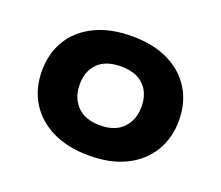

<svg xmlns="http://www.w3.org/2000/svg" viewBox="-93 -648 915 794"><g transform="rotate(20 364.0 -251.5)"><path d="M364 11Q270 11 202 -22.5Q134 -56 98 -115.5Q62 -175 62 -252Q62 -330 98 -389Q134 -448 202 -481Q270 -514 364 -514Q459 -514 526 -481Q593 -448 629 -389Q665 -330 665 -252Q665 -175 629 -115.5Q593 -56 526 -22.5Q459 11 364 11ZM364 -122Q430 -122 465 -158.5Q500 -195 500 -253Q500 -311 465.5 -346Q431 -381 364 -381Q297 -381 262.5 -346Q228 -311 228 -253Q228 -195 263 -158.5Q298 -122 364 -122Z"/></g></svg>

Font: Nunito Sans 7pt SemiExpanded ExtraBold
Style: Regular
Weight: 800
Width: 6
Designer: Vernon Adams
Foundry: Vernon Adams
Version: Version 3.101;gftools[0.9.27]